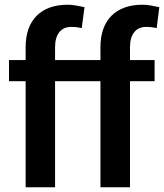

<svg xmlns="http://www.w3.org/2000/svg" viewBox="-20 -792 694 812"><path d="M529.8 0H404.8V-448.7H212.9V0H88.4V-448.7H18.1V-538.1H88.4V-592.3Q88.4 -635.7 100.3 -669.2Q112.3 -702.6 135.3 -725.6Q158.2 -748.5 191.2 -760.3Q224.1 -772 266.1 -772Q282.7 -772 299.6 -769Q316.4 -766.1 337.4 -761.7L325.7 -673.3Q315.4 -675.3 304.9 -676.8Q294.4 -678.2 281.7 -678.2Q248 -678.2 230.5 -655.5Q212.9 -632.8 212.9 -593.3V-538.1H404.8V-592.3Q404.8 -635.7 416.7 -669.2Q428.7 -702.6 451.7 -725.6Q474.6 -748.5 507.6 -760.3Q540.5 -772 582.5 -772Q599.6 -772 616.2 -769Q632.8 -766.1 653.8 -761.7L642.6 -673.3Q632.3 -675.3 621.6 -676.8Q610.8 -678.2 598.1 -678.2Q564.9 -678.2 547.4 -655.5Q529.8 -632.8 529.8 -593.3V-538.1H633.8V-448.7H529.8Z"/></svg>

Font: Ufes Sans SemiBold
Style: Regular
Weight: 600
Designer: Ricardo Esteves & Filipe Motta
Foundry: ProDesignUfes - Ricardo Esteves, Filipe Motta (This is a derivative work, based on Roboto family, by Christian Robertson
Version: Version 2.0